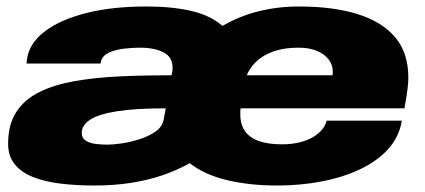

<svg xmlns="http://www.w3.org/2000/svg" viewBox="-20 -560 1309 592"><path d="M272 12Q214 12 165.5 6Q117 0 81 -14.5Q45 -29 25 -54Q5 -79 5 -117Q5 -176 30.5 -215Q56 -254 102 -276.5Q148 -299 211 -310Q274 -321 349.5 -324.5Q425 -328 509 -328L511 -338Q512 -342 512 -345Q512 -348 512 -352Q512 -384 484.5 -398.5Q457 -413 410 -413Q389 -413 362.5 -410Q336 -407 315.5 -397.5Q295 -388 291 -369L290 -364H62Q62 -369 62.5 -373.5Q63 -378 64 -382Q72 -428 118.5 -463.5Q165 -499 245 -519.5Q325 -540 431 -540Q512 -540 571 -526Q630 -512 666 -480Q717 -510 776.5 -525Q836 -540 902 -540Q1007 -540 1082.5 -516.5Q1158 -493 1198.5 -445Q1239 -397 1239 -321Q1239 -308 1237 -289Q1235 -270 1227 -226H722Q721 -221 721 -216.5Q721 -212 721 -207Q721 -176 735.5 -155.5Q750 -135 778.5 -125Q807 -115 849 -115Q879 -115 903.5 -121Q928 -127 945.5 -137.5Q963 -148 973.5 -161Q984 -174 987 -188H1219Q1211 -138 1177 -100.5Q1143 -63 1090 -38Q1037 -13 971.5 -0.5Q906 12 835 12Q748 12 678.5 -5Q609 -22 565 -57Q528 -36 483.5 -20.5Q439 -5 386 3.5Q333 12 272 12ZM311 -114Q326 -114 352.5 -117.5Q379 -121 408 -130Q437 -139 459 -154Q481 -169 485 -193L491 -226Q398 -226 341 -217Q284 -208 258 -191Q232 -174 232 -150Q232 -135 243.5 -127Q255 -119 273 -116.5Q291 -114 311 -114ZM741 -328H1005Q1006 -331 1006 -334Q1006 -337 1006 -340Q1006 -360 993.5 -376.5Q981 -393 957.5 -403Q934 -413 900 -413Q856 -413 823.5 -401.5Q791 -390 770.5 -370.5Q750 -351 741 -328Z"/></svg>

Font: Archivo Expanded Black
Style: Italic
Weight: 900
Width: 7
Italic angle: -10°
Designer: Hector Gatti
Foundry: Omnibus-Type
Version: Version 2.001